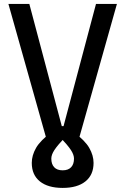

<svg xmlns="http://www.w3.org/2000/svg" viewBox="-20 -713 626 959"><path d="M293 225.6V137.7Q320.8 137.7 335.2 122.3Q349.6 106.9 349.6 79.1Q349.6 60.1 334.2 36.4Q318.8 12.7 276.4 -32.2L347.2 -54.2Q404.8 -11.2 426 26.1Q447.3 63.5 447.3 100.6Q447.3 160.6 406.7 193.1Q366.2 225.6 293 225.6ZM293 225.6Q219.7 225.6 179.2 193.1Q138.7 160.6 138.7 100.6Q138.7 63.5 159.9 26.1Q181.2 -11.2 238.8 -54.2L309.6 -32.2Q267.1 12.7 251.7 36.4Q236.3 60.1 236.3 79.1Q236.3 106.9 250.7 122.3Q265.1 137.7 293 137.7ZM217.3 0 22 -693.4H126.5L288.6 -83H297.4L459.5 -693.4H564L368.7 0L292.5 -27.3Z"/></svg>

Font: Cascadia Code
Style: Regular
Weight: 400
Monospace: yes
Designer: Aaron Bell
Foundry: Saja Typeworks
Version: Version 2106.017